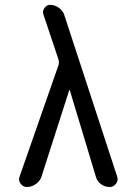

<svg xmlns="http://www.w3.org/2000/svg" viewBox="-20 -750 540 770"><path d="M87.9 0Q72.3 0 62.5 -13.7Q52.7 -27.3 58.6 -42L214.8 -489.3Q217.8 -500 214.8 -510.7L154.3 -691.4Q149.4 -705.1 158.2 -717.8Q167 -730.5 181.6 -730.5Q199.2 -730.5 215.3 -719.2Q231.4 -708 237.3 -691.4L450.2 -41Q455.1 -26.4 445.3 -13.2Q435.5 0 419.9 0Q400.4 0 384.8 -11.7Q369.1 -23.4 364.3 -42L259.8 -388.7Q259.8 -389.6 258.8 -389.6Q257.8 -389.6 257.8 -388.7L146.5 -42Q140.6 -23.4 123.5 -11.7Q106.4 0 87.9 0Z"/></svg>

Font: Rounded-X Mgen+ 1m regular
Style: Regular
Weight: 400
Designer: [Source Han Sans]
Ryoko NISHIZUKA  (kana & ideographs); Paul D. Hunt (Latin, Greek & Cyrillic); Wenlong ZHANG  (bopomofo
Version: Version 1.059.20150602